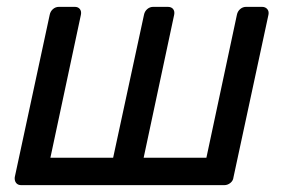

<svg xmlns="http://www.w3.org/2000/svg" viewBox="-20 -540 827 560"><path d="M42 0Q32 0 27 -6.5Q22 -13 23 -23L125 -497Q127 -507 134.5 -513.5Q142 -520 152 -520H198Q208 -520 213 -513.5Q218 -507 216 -497L127 -80H310L400 -497Q402 -507 409.5 -513.5Q417 -520 427 -520H469Q480 -520 485 -513.5Q490 -507 488 -497L399 -80H582L671 -497Q673 -507 680.5 -513.5Q688 -520 698 -520H744Q754 -520 759.5 -513.5Q765 -507 763 -497L661 -23Q660 -13 652 -6.5Q644 0 634 0Z"/></svg>

Font: Rubik
Style: Italic
Weight: 400
Italic angle: -12°
Designer: Hubert and Fischer
Foundry: Hubert and Fischer
Version: Version 2.300;gftools[0.9.30]